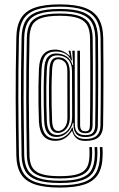

<svg xmlns="http://www.w3.org/2000/svg" viewBox="-20 -739 547 881"><path d="M254 121.7Q182.4 121.7 138.9 106.6Q95.4 91.6 75.6 59Q55.8 26.4 54.9 -26.5Q53.9 -95.8 53 -159.5Q52.2 -223.2 52 -286.7Q51.9 -350.3 52.5 -418.6Q53.2 -486.9 54.9 -565.7Q55.8 -620.4 75.6 -654.1Q95.4 -687.8 138.9 -703.4Q182.4 -718.9 254 -718.9Q325.3 -718.9 368.7 -703.3Q412.1 -687.8 432.3 -654Q452.4 -620.3 453.6 -565.3Q454.3 -500.5 454.5 -446.6Q454.6 -392.8 454.5 -345.4Q454.4 -298.1 454.1 -253.4Q453.7 -208.7 453 -162.1Q452.2 -127.2 432.7 -109.8Q413.3 -92.4 371.8 -92.4Q344.4 -92.4 330.5 -104.9Q316.6 -117.4 311.8 -136.8H308.6Q297.6 -117.7 278.9 -105.3Q260.2 -92.8 234.1 -92.8Q198.7 -92.8 179.9 -114.4Q161.1 -135.9 158.7 -180Q157.2 -219 156.6 -259.9Q155.9 -300.8 156.5 -342.1Q157 -383.3 158.7 -423Q161.1 -470.6 180.3 -491Q199.6 -511.4 231.5 -511.4Q251.4 -511.4 267.8 -504.2Q284.2 -497 297.7 -483.8H301.3L295 -503.2L294.8 -506.2H303.5L310.6 -461.5H307Q296.7 -483.2 278.8 -492.9Q260.8 -502.6 236 -502.6Q204.1 -502.6 188.6 -483.9Q173.1 -465.3 170.8 -422.3Q168.8 -379.5 168.4 -337.8Q168 -296.2 168.7 -256.8Q169.4 -217.4 170.8 -180.8Q172.9 -140.6 189.6 -121.2Q206.4 -101.7 238.2 -101.7Q262 -101.7 281.7 -116Q301.4 -130.3 310.4 -153.5H314Q315.5 -128.7 329.1 -115Q342.7 -101.3 371.8 -101.3Q407.4 -101.3 423.8 -116.6Q440.2 -131.9 440.9 -162.5Q441.6 -208.8 442 -253.4Q442.4 -298 442.5 -345.2Q442.6 -392.5 442.4 -446.3Q442.2 -500.1 441.5 -564.9Q440.6 -616 422.1 -647.6Q403.6 -679.2 363 -693.8Q322.3 -708.4 254 -708.4Q185.8 -708.4 145 -693.9Q104.3 -679.3 86.1 -647.9Q67.9 -616.4 66.9 -565.4Q65.2 -486.8 64.6 -418.5Q64 -350.3 64.1 -286.8Q64.2 -223.3 65.1 -159.7Q65.9 -96.1 66.9 -26.8Q67.9 22.2 86.1 52.7Q104.3 83.1 145 97.2Q185.8 111.2 254 111.2Q322.1 111.2 362.1 97.6Q402 84.1 419.8 54.5Q437.5 24.9 438.7 -23.2Q439.1 -31.9 439.1 -39.4Q439.1 -46.9 438.1 -64.2H450.2Q451.2 -47.1 451.2 -39.5Q451.2 -32 450.8 -23Q449.6 29.3 429.9 61.1Q410.2 93 367.4 107.3Q324.6 121.7 254 121.7ZM254 100.7Q189 100.7 150.9 87.6Q112.9 74.5 96.4 46.3Q79.9 18.1 79 -26.9Q78 -96.1 77.2 -159.7Q76.3 -223.3 76.2 -286.8Q76.1 -350.3 76.7 -418.5Q77.3 -486.8 79 -565.3Q79.9 -612.4 96.4 -641.6Q112.9 -670.7 150.9 -684.3Q189 -697.9 254 -697.9Q319 -697.9 357 -684.3Q395 -670.6 411.8 -641.2Q428.6 -611.7 429.5 -564.5Q430.2 -500 430.3 -446.4Q430.5 -392.8 430.4 -345.6Q430.3 -298.4 429.9 -253.8Q429.6 -209.2 428.9 -162.9Q428.4 -136.5 415.1 -123.3Q401.8 -110.1 371.8 -110.1Q341.7 -110.1 329.5 -125.4Q317.3 -140.6 317.3 -164.4L317.2 -175.3H314.3Q309.4 -156.9 298.7 -142.2Q288 -127.6 272.6 -119Q257.3 -110.5 238.7 -110.5Q212.4 -110.5 198.5 -128.1Q184.5 -145.6 182.8 -181.9Q181.5 -218.1 180.8 -257.3Q180 -296.5 180.5 -337.8Q180.9 -379.1 182.9 -421.6Q184.8 -460.2 199 -477Q213.2 -493.7 238 -493.7Q263.8 -493.7 284.8 -480.5Q305.9 -467.4 312.5 -440.6H315.5L311.5 -506.2H322.9L323.5 -167.1Q323.5 -119 371.8 -119Q395.9 -119 406.1 -130Q416.3 -141 416.8 -163.3Q417.5 -209.5 417.8 -253.9Q418.2 -298.4 418.3 -345.4Q418.4 -392.5 418.2 -446Q418.1 -499.6 417.4 -564.2Q416.5 -607.7 401.4 -634.8Q386.2 -661.9 350.9 -674.7Q315.6 -687.5 254 -687.5Q192.2 -687.5 156.9 -674.9Q121.5 -662.2 106.7 -635.2Q92 -608.2 91.1 -565Q89.4 -486.5 88.8 -418.3Q88.2 -350.1 88.3 -286.8Q88.4 -223.6 89.3 -160Q90.1 -96.4 91.1 -27.2Q92 13.9 106.7 39.8Q121.5 65.7 156.9 78Q192.2 90.3 254 90.3Q315.5 90.3 350.1 78.6Q384.7 66.9 399.1 41.7Q413.6 16.6 414.6 -23.6Q415 -32.1 415 -39.5Q415 -46.9 414 -64.2H426Q427 -46.9 427 -39.4Q427 -31.9 426.6 -23.4Q425.6 20.8 409.5 48.1Q393.4 75.5 356.1 88.1Q318.9 100.7 254 100.7ZM254 79.8Q195.4 79.8 162.7 68.5Q130.1 57.1 116.9 33.3Q103.8 9.5 103.2 -27.5Q102.2 -96.7 101.3 -160.2Q100.5 -223.6 100.4 -286.8Q100.2 -350.1 100.9 -418.1Q101.5 -486.2 103.2 -564.7Q103.8 -604.1 117 -628.9Q130.1 -653.6 162.8 -665.3Q195.4 -677 254 -677Q312.5 -677 345 -665.2Q377.6 -653.3 391.1 -628.4Q404.5 -603.5 405.3 -564Q406 -499.5 406.2 -446Q406.3 -392.5 406.2 -345.6Q406.1 -298.7 405.8 -254.3Q405.4 -209.9 404.7 -163.7Q404.3 -145.7 397.1 -136.8Q390 -127.8 371.8 -127.8Q352.6 -127.8 344.1 -137.2Q335.6 -146.5 335.6 -165.3L335 -506.2H347L347.6 -165.3Q347.6 -150.9 353.1 -143.8Q358.5 -136.7 371.8 -136.7Q384.3 -136.7 388.3 -143.4Q392.3 -150.2 392.6 -164.1Q393.3 -210.3 393.7 -254.5Q394 -298.8 394.1 -345.6Q394.2 -392.4 394.1 -445.8Q393.9 -499.2 393.2 -563.6Q392.7 -599.2 381 -621.9Q369.3 -644.7 339.4 -655.6Q309.5 -666.6 254 -666.6Q198.5 -666.6 168.6 -655.8Q138.7 -645 127.3 -622.4Q115.9 -599.8 115.3 -564.6Q113.6 -486.2 112.9 -418.1Q112.3 -350.1 112.4 -286.9Q112.6 -223.8 113.4 -160.3Q114.3 -96.8 115.3 -27.6Q115.8 -2.8 121.9 15.4Q128 33.7 143.1 45.7Q158.3 57.6 185.3 63.5Q212.2 69.3 254 69.3Q295.7 69.3 322.1 63.7Q348.5 58.1 363.2 46.6Q377.9 35.2 383.9 17.6Q389.8 0.1 390.4 -23.8Q390.8 -32.3 390.8 -39.8Q390.8 -47.3 389.8 -64.2H401.9Q402.9 -47.3 402.9 -39.8Q402.9 -32.3 402.5 -23.6Q401.5 12.5 388.8 35.3Q376.1 58.1 344.3 69Q312.5 79.8 254 79.8ZM243 -119.4Q259.4 -119.4 275 -128.6Q290.7 -137.7 300.9 -156.7Q311.2 -175.7 311 -205.4L310.4 -411.3Q310.4 -448.8 291.8 -466.8Q273.2 -484.9 242.6 -484.9Q219.1 -484.9 207.9 -470.1Q196.6 -455.4 194.9 -420.9Q193 -378.4 192.5 -337.3Q192.1 -296.3 192.8 -257.4Q193.6 -218.5 194.9 -182.7Q196.5 -150.4 208.4 -134.9Q220.3 -119.4 243 -119.4ZM245.5 -129Q227.2 -129 217.7 -142.3Q208.2 -155.6 207 -183.5Q205.6 -219.2 204.9 -257.8Q204.2 -296.4 204.6 -337.2Q205 -378.1 207 -420.2Q208.1 -442.7 213.6 -454.7Q219 -466.7 227.4 -471.4Q235.8 -476 245.4 -476Q266.9 -476 278.7 -466.3Q290.5 -456.5 295.4 -441.5Q300.2 -426.4 300.2 -410.2L300.6 -202.7Q300.8 -177.8 292.5 -161.4Q284.3 -145 271.6 -137Q258.9 -129 245.5 -129ZM247.5 -137.9Q255.8 -137.9 265.5 -143.9Q275.2 -149.8 282.3 -163.2Q289.3 -176.6 289.3 -198.4L289 -411.6Q289 -443.3 276.2 -455.2Q263.4 -467.2 246.9 -467.2Q233.4 -467.2 226.9 -456.2Q220.5 -445.2 219.1 -419.5Q217 -377.7 216.6 -337.2Q216.2 -296.7 216.9 -258.3Q217.7 -219.9 219 -184.3Q220 -160.5 227 -149.2Q234 -137.9 247.5 -137.9Z"/></svg>

Font: Big Shoulders Inline Display SC Thin
Style: Regular
Weight: 100
Designer: Patric King
Foundry: XO Type Co
Version: Version 2.002